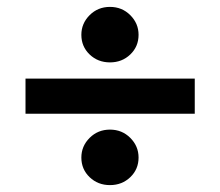

<svg xmlns="http://www.w3.org/2000/svg" viewBox="-20 -615 638 557"><path d="M54 -285V-387H545V-285ZM216 -514Q216 -547 240 -571Q264 -595 299 -595Q334 -595 358 -571Q382 -547 382 -514Q382 -480 358 -457Q334 -434 299 -434Q264 -434 240 -457Q216 -480 216 -514ZM216 -158Q216 -191 240 -215Q264 -239 299 -239Q334 -239 358 -215Q382 -191 382 -158Q382 -124 358 -101Q334 -78 299 -78Q264 -78 240 -101Q216 -124 216 -158Z"/></svg>

Font: Aleo ExtraBold
Style: Regular
Weight: 800
Designer: Alessio Laiso
Foundry: Alessio Laiso
Version: Version 2.001;gftools[0.9.29]